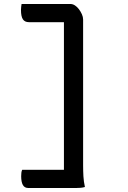

<svg xmlns="http://www.w3.org/2000/svg" viewBox="-20 -780 640 961"><path d="M88 -760H333Q344 -760 355 -753Q366 -746 375 -734Q384 -722 390 -708.5Q396 -695 396 -682Q396 -591 396 -499Q396 -407 396 -315Q396 -223 396 -132.5Q396 -42 396 47Q396 76 397.5 102.5Q399 129 405 156Q394 159 384 160Q374 161 361 161H122Q103 161 94.5 146Q86 131 86 102Q86 93 87 84.5Q88 76 91 70H300Q300 -22 300 -114.5Q300 -207 300 -299.5Q300 -392 300 -484.5Q300 -577 300 -669H125Q104 -669 94.5 -683.5Q85 -698 85 -730Q85 -738 86 -746Q87 -754 88 -760Z"/></svg>

Font: Recursive Monospace Casual
Style: Regular
Weight: 400
Version: Version 1.047